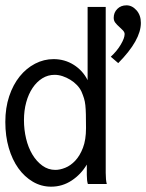

<svg xmlns="http://www.w3.org/2000/svg" viewBox="-20 -691 549 721"><path d="M309 -390V-665H377V-42Q377 -15 381 0H310Q306 -12 306 -34V-73Q284 -36 249 -13Q214 10 172 10Q135 10 103.5 -8.5Q72 -27 49 -59Q26 -91 13 -135.5Q0 -180 0 -233Q0 -286 14.5 -329.5Q29 -373 54 -404Q79 -435 112 -452Q145 -469 181 -469Q223 -469 257 -447.5Q291 -426 309 -390ZM185 -410Q160 -410 139 -397Q118 -384 102.5 -361Q87 -338 78.5 -307Q70 -276 70 -240Q70 -204 78 -170.5Q86 -137 101.5 -111Q117 -85 139 -69Q161 -53 188 -53Q205 -53 225 -61Q245 -69 262.5 -87.5Q280 -106 291.5 -136Q303 -166 303 -210Q303 -241 302.5 -261.5Q302 -282 300.5 -296Q299 -310 295.5 -321.5Q292 -333 286 -347Q280 -360 269 -371.5Q258 -383 244 -391.5Q230 -400 215 -405Q200 -410 185 -410ZM509 -605Q509 -540 424 -454L396 -478Q419 -499 433.5 -523.5Q448 -548 448 -563Q448 -570 441.5 -577Q435 -584 427.5 -590.5Q420 -597 413.5 -605Q407 -613 407 -624Q407 -644 420.5 -657.5Q434 -671 455 -671Q476 -671 492.5 -652.5Q509 -634 509 -605Z"/></svg>

Font: Inconsolata
Style: Regular
Weight: 400
Designer: Raph Levien, Kirill Tkachev
Foundry: Cyreal
Version: Version 1.013